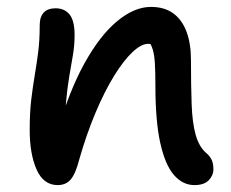

<svg xmlns="http://www.w3.org/2000/svg" viewBox="-20 -527 670 556"><path d="M543 9Q509 9 483.5 -20.5Q458 -50 444 -113.5Q430 -177 430 -279Q430 -319 428.5 -343.5Q427 -368 422.5 -383Q418 -398 410.5 -407.5Q403 -417 391 -427Q413 -428 428 -422.5Q443 -417 451 -403.5Q459 -390 458 -364Q443 -386 433 -393Q423 -400 409 -400Q389 -400 363.5 -376Q338 -352 310.5 -307.5Q283 -263 257 -201.5Q231 -140 210 -67Q199 -24 185 -7.5Q171 9 147 9Q106 9 86 -36Q66 -81 66 -151Q66 -201 70.5 -238.5Q75 -276 80.5 -308.5Q86 -341 90.5 -375.5Q95 -410 95 -454Q95 -478 106.5 -490.5Q118 -503 141 -503Q167 -503 181.5 -485Q196 -467 196 -426Q196 -395 191 -366.5Q186 -338 180.5 -305.5Q175 -273 171 -229Q167 -185 169 -123L145 -141Q179 -261 224 -342.5Q269 -424 319 -465.5Q369 -507 417 -507Q456 -507 481.5 -488.5Q507 -470 520 -435.5Q533 -401 533 -353Q533 -278 535 -224.5Q537 -171 546.5 -137Q556 -103 576 -85Q588 -75 593 -64Q598 -53 598 -37Q598 -19 584.5 -5Q571 9 543 9Z"/></svg>

Font: Shantell Sans Medium
Style: Regular
Weight: 500
Designer: Stephen Nixon, Anya Danilova, Shantell Martin
Foundry: Arrow Type
Version: Version 1.011;[c5ecc13dd]